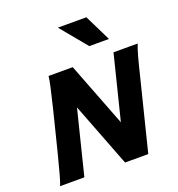

<svg xmlns="http://www.w3.org/2000/svg" viewBox="-169 -1128 1178 1268"><g transform="rotate(-20 419.5 -494.5)"><path d="M318.4 -450.7 206.1 0H35.6Q46.4 -26.4 59.1 -72.8Q71.8 -119.1 95.7 -211.9L167.5 -499Q189.5 -590.3 200 -637.2Q210.4 -684.1 212.9 -710H382.8L557.1 -259.3L669.4 -710H839.4Q828.1 -683.6 814.2 -633.5Q800.3 -583.5 779.8 -499L655.3 0H492.2ZM580.1 -988.8 671.4 -803.2H533.2L379.9 -988.8Z"/></g></svg>

Font: Lesson One Extra
Style: Italic
Weight: 800
Italic angle: -14°
Designer: But Ko, Victor Gaultney, Annie Olsen, Julie Remington, Don Collingsworth, Eric Hays, Becca Hirsbrunner
Version: Version 1.100